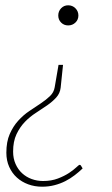

<svg xmlns="http://www.w3.org/2000/svg" viewBox="-20 -521 424 725"><path d="M292 115Q278.5 128 262.2 140.5Q246 153 227 162.8Q208 172.5 186 178.2Q164 184 139 184Q111 184 86.5 175Q62 166 43.8 149.5Q25.5 133 14.8 109.2Q4 85.5 4 55.5Q4 14 16.8 -15Q29.5 -44 48.8 -65.2Q68 -86.5 90.8 -101.8Q113.5 -117 133.8 -130.5Q154 -144 168.8 -158.2Q183.5 -172.5 186.5 -191.5L201 -276H218L209 -189.5Q206.5 -168.5 192.5 -153Q178.5 -137.5 158.5 -123.5Q138.5 -109.5 115.8 -95Q93 -80.5 74 -60.8Q55 -41 42.2 -14Q29.5 13 29.5 51.5Q29.5 77.5 38.8 98.2Q48 119 63.5 133.2Q79 147.5 99.5 155Q120 162.5 142.5 162.5Q174 162.5 198.8 153Q223.5 143.5 240.8 132Q258 120.5 268 111Q278 101.5 280.5 101.5Q283 101.5 284 102.5Q285 103.5 286 105ZM200 -462.5Q200 -478.5 210.8 -489.8Q221.5 -501 237.5 -501Q253.5 -501 264.8 -489.8Q276 -478.5 276 -462.5Q276 -446.5 264.8 -435.8Q253.5 -425 237.5 -425Q221.5 -425 210.8 -435.8Q200 -446.5 200 -462.5Z"/></svg>

Font: Lato ExtraLight
Style: Italic
Weight: 275
Italic angle: -7°
Designer: Lukasz Dziedzic with Adam Twardoch and Botio Nikoltchev
Foundry: tyPoland Lukasz Dziedzic
Version: Version 2.015; 2015-08-06; http://www.latofonts.com/